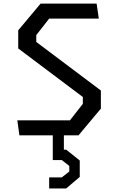

<svg xmlns="http://www.w3.org/2000/svg" viewBox="-20 -750 660 1064"><path d="M87.5 0H272.5V137H322.5L364 169.5V200.5L322.5 233H252.5V294.5H346.5L422 230.5V139.5L347 79.5H334V0H415L539 -148V-248.5L181 -517.5V-555.5L252.5 -647H527.5L515.5 -730H205L81 -582V-481.5L439 -212.5V-174.5L367.5 -83H76Z"/></svg>

Font: Monaspace Krypton
Style: Regular
Weight: 400
Designer: Riley Cran & the Lettermatic Team
Foundry: Lettermatic
Version: Version 1.200 (Monaspace Krypton)